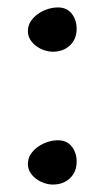

<svg xmlns="http://www.w3.org/2000/svg" viewBox="-20 -473 281 516"><path d="M55 -32Q55 -47 62.5 -58.5Q70 -70 82 -78.5Q94 -87 108 -91.5Q122 -96 136 -96Q160 -96 173 -79Q186 -62 186 -39Q186 -11 168 6Q150 23 122 23Q111 23 99 19Q87 15 77 7.5Q67 0 61 -10Q55 -20 55 -32ZM55 -389Q55 -404 62.5 -415.5Q70 -427 82 -435.5Q94 -444 108 -448.5Q122 -453 136 -453Q160 -453 173 -436Q186 -419 186 -396Q186 -368 168 -351Q150 -334 122 -334Q111 -334 99 -338Q87 -342 77 -349.5Q67 -357 61 -367Q55 -377 55 -389Z"/></svg>

Font: Miltonian
Style: Regular
Weight: 400
Designer: Pablo Impallari
Foundry: Pablo Impallari
Version: Version 1.008